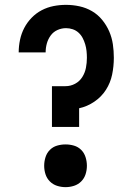

<svg xmlns="http://www.w3.org/2000/svg" viewBox="-20 -763 540 791"><path d="M194 -240V-408H250Q271 -408 289.5 -418Q308 -428 319 -445.5Q330 -463 334 -483.5Q338 -504 338 -525Q338 -539 336.5 -553Q335 -567 331 -580.5Q327 -594 320.5 -606.5Q314 -619 303.5 -628.5Q293 -638 279.5 -642.5Q266 -647 252 -647Q234 -647 217 -639.5Q200 -632 189 -617Q178 -602 173 -584Q168 -566 168 -547H57Q57 -573 62.5 -599Q68 -625 80 -648Q92 -671 110.5 -690Q129 -709 152 -721Q175 -733 200.5 -738Q226 -743 252 -743Q280 -743 307.5 -737Q335 -731 359 -717Q383 -703 401 -681Q419 -659 430 -633.5Q441 -608 445 -580.5Q449 -553 449 -525Q449 -490 442 -456Q435 -422 416.5 -393Q398 -364 368.5 -344Q339 -324 306 -317V-240ZM250 8Q232 8 215 2.5Q198 -3 185.5 -15.5Q173 -28 167.5 -45Q162 -62 162 -80Q162 -98 167.5 -115.5Q173 -133 185.5 -145.5Q198 -158 215 -163Q232 -168 250 -168Q268 -168 285 -163Q302 -158 314.5 -145.5Q327 -133 332.5 -115.5Q338 -98 338 -80Q338 -62 332.5 -45Q327 -28 314.5 -15.5Q302 -3 285 2.5Q268 8 250 8Z"/></svg>

Font: Zed Mono
Style: Bold
Weight: 700
Monospace: yes
Designer: Belleve Invis
Foundry: Belleve Invis
Version: Version 1.0.0; ttfautohint (v1.8.4)